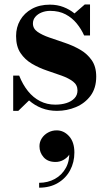

<svg xmlns="http://www.w3.org/2000/svg" viewBox="-20 -490 492 866"><path d="M39.5 10V-149H66.5Q82.5 -108.5 106.2 -79Q130 -49.5 161 -33.8Q192 -18 229 -18Q257 -18 279.8 -25.2Q302.5 -32.5 316 -46.8Q329.5 -61 329.5 -82Q329.5 -107 309.5 -122.2Q289.5 -137.5 258 -148.8Q226.5 -160 191 -172Q155.5 -184 124 -202.5Q92.5 -221 72.5 -250.8Q52.5 -280.5 52.5 -327.5Q52.5 -367 71 -399Q89.5 -431 123.8 -450Q158 -469 205 -469Q238.5 -469 266.2 -458.2Q294 -447.5 316 -429.5L362.5 -470H386V-330H359.5Q346.5 -359 326 -384.2Q305.5 -409.5 276 -425.2Q246.5 -441 206 -441Q186 -441 168.2 -434Q150.5 -427 139.5 -414.2Q128.5 -401.5 128.5 -384Q128.5 -361 149.2 -346.5Q170 -332 202.5 -320.8Q235 -309.5 271.5 -297.2Q308 -285 340.5 -266.5Q373 -248 393.5 -218.8Q414 -189.5 414 -144.5Q414 -92.5 388.5 -58.2Q363 -24 322.5 -7Q282 10 237 10Q200 10 168.2 -2.2Q136.5 -14.5 111 -37L62.5 10ZM156.5 356.5V334.5Q195.5 334.5 227.5 317Q259.5 299.5 277.5 266.5Q295.5 233.5 292 186.5H299Q299.5 198.5 290 211Q280.5 223.5 264.8 232Q249 240.5 230.5 240.5Q195.5 240.5 176.8 219.2Q158 198 158 169.5Q158 150 168.5 133.8Q179 117.5 196.8 107.8Q214.5 98 235.5 98Q268 98 291.8 124.5Q315.5 151 315.5 198Q315.5 242 296.2 278Q277 314 241.2 335.2Q205.5 356.5 156.5 356.5Z"/></svg>

Font: Bodoni Moda SC 9pt
Style: Bold
Weight: 700
Designer: Owen Earl
Foundry: indestructible type
Version: Version 2.005